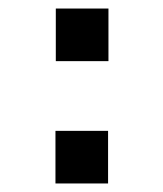

<svg xmlns="http://www.w3.org/2000/svg" viewBox="-20 -495 382 450"><path d="M110 -65V-188.3H233.3V-65ZM110.8 -351.7V-475H234.2V-351.7Z"/></svg>

Font: Manrope ExtraLight
Style: Regular
Weight: 200
Designer: Mikhail Sharanda
Foundry: Mikhail Sharanda
Version: Version 4.505